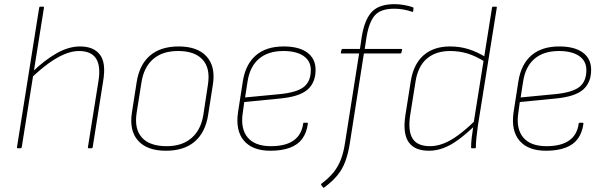

<svg xmlns="http://www.w3.org/2000/svg" viewBox="-20 -715 2923 926"><path d="M66 0Q61 0 62 -6L169 -678Q170 -683 174 -683H187Q193 -683 192 -678L85 -6Q84 0 79 0ZM408 0Q403 0 404 -5L455 -325Q478 -469 361 -469Q327 -469 289.5 -453Q252 -437 213 -408.5Q174 -380 133 -341L137 -369Q195 -425 253 -458Q311 -491 366 -491Q431 -491 461.5 -452Q492 -413 478 -327L427 -5Q426 0 421 0Z M780 12Q690 12 646.5 -36Q603 -84 616 -171L639 -318Q652 -403 703.5 -447Q755 -491 842 -491Q932 -491 976 -443Q1020 -395 1007 -309L984 -162Q971 -77 919.5 -32.5Q868 12 780 12ZM784 -10Q859 -10 904.5 -50Q950 -90 961 -163L983 -308Q995 -386 957 -427.5Q919 -469 839 -469Q763 -469 718 -429.5Q673 -390 662 -316L639 -171Q627 -93 664.5 -51.5Q702 -10 784 -10Z M1284 12Q1198 12 1156.5 -36.5Q1115 -85 1128 -174L1151 -322Q1164 -405 1214 -448Q1264 -491 1348 -491Q1422 -491 1462 -461.5Q1502 -432 1502 -378Q1502 -317 1463.5 -283Q1425 -249 1332 -240L1158 -223L1151 -172Q1139 -95 1174 -52.5Q1209 -10 1287 -10Q1357 -10 1396 -37.5Q1435 -65 1442 -119Q1442 -123 1446 -123H1461Q1465 -123 1465 -119Q1459 -75 1438 -46Q1417 -17 1378 -2.5Q1339 12 1284 12ZM1162 -245 1329 -261Q1411 -269 1445 -295.5Q1479 -322 1479 -377Q1479 -421 1444 -445Q1409 -469 1347 -469Q1273 -469 1229 -431.5Q1185 -394 1174 -322Z M1739 -479H1915Q1920 -479 1919 -474L1916 -461Q1915 -457 1911 -457H1735L1667 -23Q1659 27 1645 64.5Q1631 102 1606.5 131.5Q1582 161 1544 189Q1541 192 1538 189L1529 177Q1527 173 1530 171Q1565 145 1587.5 117.5Q1610 90 1623.5 55.5Q1637 21 1644 -26L1712 -457H1628Q1623 -457 1624 -462L1627 -475Q1628 -479 1632 -479H1716L1725 -540Q1739 -622 1774 -658.5Q1809 -695 1883 -695Q1906 -695 1930.5 -690.5Q1955 -686 1971 -680Q1975 -679 1974 -674L1973 -662Q1972 -657 1968 -658Q1949 -665 1926.5 -669Q1904 -673 1882 -673Q1816 -673 1788 -641Q1760 -609 1748 -538Z M2049 12Q1979 12 1950.5 -30Q1922 -72 1935 -158L1961 -323Q1974 -405 2022.5 -448Q2071 -491 2151 -491Q2198 -491 2239.5 -478Q2281 -465 2325 -438L2321 -416Q2274 -445 2234.5 -457Q2195 -469 2151 -469Q2081 -469 2038 -431.5Q1995 -394 1984 -321L1958 -158Q1947 -83 1970 -46.5Q1993 -10 2054 -10Q2086 -10 2119.5 -23Q2153 -36 2190.5 -63.5Q2228 -91 2272 -134L2268 -107Q2226 -67 2189 -40Q2152 -13 2117.5 -0.5Q2083 12 2049 12ZM2255 0Q2252 0 2252 -4Q2252 -28 2255.5 -55Q2259 -82 2263 -108L2264 -120L2353 -678Q2354 -683 2359 -683H2372Q2377 -683 2376 -678L2285 -110Q2280 -73 2277.5 -48Q2275 -23 2275 -4Q2275 0 2271 0Z M2613 12Q2527 12 2485.5 -36.5Q2444 -85 2457 -174L2480 -322Q2493 -405 2543 -448Q2593 -491 2677 -491Q2751 -491 2791 -461.5Q2831 -432 2831 -378Q2831 -317 2792.5 -283Q2754 -249 2661 -240L2487 -223L2480 -172Q2468 -95 2503 -52.5Q2538 -10 2616 -10Q2686 -10 2725 -37.5Q2764 -65 2771 -119Q2771 -123 2775 -123H2790Q2794 -123 2794 -119Q2788 -75 2767 -46Q2746 -17 2707 -2.5Q2668 12 2613 12ZM2491 -245 2658 -261Q2740 -269 2774 -295.5Q2808 -322 2808 -377Q2808 -421 2773 -445Q2738 -469 2676 -469Q2602 -469 2558 -431.5Q2514 -394 2503 -322Z"/></svg>

Font: Sofia Sans Thin
Style: Italic
Weight: 250
Italic angle: -9°
Version: Version 4.100-B